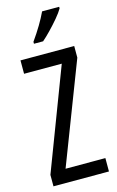

<svg xmlns="http://www.w3.org/2000/svg" viewBox="-140 -1064 642 1053"><g transform="rotate(-15 180.5 -537.5)"><path d="M341 -66H26V-131L244 -704H30V-780H335V-714L115 -142H341ZM311 -1000Q299 -979 275 -950.5Q251 -922 224.5 -894.5Q198 -867 177 -849H125V-860Q183 -942 214 -1009H311Z"/></g></svg>

Font: Noto Sans Malayalam UI ExtraCondensed
Style: Regular
Weight: 400
Width: 2
Designer: Jelle Bosma - Monotype Design Team
Foundry: Monotype Imaging Inc.
Version: Version 2.104; ttfautohint (v1.8.4.7-5d5b)